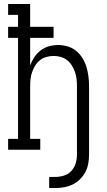

<svg xmlns="http://www.w3.org/2000/svg" viewBox="-20 -755 540 968"><path d="M228 193V137H259Q281 137 303 130Q325 123 340 106.5Q355 90 361.5 68.5Q368 47 368 24V-320Q368 -338 366 -356.5Q364 -375 358 -392Q352 -409 342.5 -424.5Q333 -440 318.5 -451.5Q304 -463 286 -468Q268 -473 250 -473Q232 -473 214 -468Q196 -463 181.5 -451.5Q167 -440 157.5 -424.5Q148 -409 142 -392Q136 -375 134 -356.5Q132 -338 132 -320V-55H183V0H21V-55H71V-564H21V-620H71V-680H21V-735H132V-620H250V-564H132V-425Q140 -447 153 -466.5Q166 -486 184.5 -500.5Q203 -515 226 -521.5Q249 -528 273 -528Q297 -528 321 -521Q345 -514 364 -498.5Q383 -483 396 -461.5Q409 -440 416 -416.5Q423 -393 426 -369Q429 -345 429 -320V24Q429 47 425 69.5Q421 92 410.5 112Q400 132 383.5 148.5Q367 165 346.5 175Q326 185 303.5 189Q281 193 259 193Z"/></svg>

Font: Iosevka Curly Slab Light
Style: Regular
Weight: 300
Monospace: yes
Designer: Belleve Invis
Foundry: Belleve Invis
Version: Version 22.1.2; ttfautohint (v1.8.4)